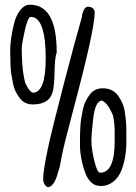

<svg xmlns="http://www.w3.org/2000/svg" viewBox="-20 -778 566 802"><path d="M459 -228Q459 -262.7 452.1 -295.4Q430.7 -347.2 406.2 -357.9Q377.4 -357.4 368.7 -278.3Q361.8 -218.3 361.8 -187.7Q361.8 -157.2 373.8 -106.9Q385.7 -56.6 398.4 -56.6Q459 -56.6 459 -188.5ZM108.4 -707.5Q96.2 -707.5 83.5 -650.4Q70.8 -593.3 70.8 -575.7Q70.8 -558.1 71.3 -544.7Q71.8 -531.2 73.2 -509.3Q74.7 -487.3 77.9 -467.8Q81.1 -448.2 85.9 -430.2Q101.6 -397 116.2 -390.6Q170.9 -390.6 170.9 -533.2Q170.9 -707.5 108.4 -707.5ZM320.8 -702.1 321.3 -701.7Q321.8 -717.3 328.9 -733.6Q335.9 -750 347.9 -750Q359.9 -750 367.7 -743.4Q375.5 -736.8 375.5 -726.1Q376 -656.2 287.1 -323.2Q246.1 -168.5 239.7 -133.8Q233.4 -99.1 229.5 -81.5Q224.6 -64 217.8 -42.5Q202.6 2.9 179.2 3.9Q160.2 -6.8 160.2 -31.2Q160.2 -55.7 172.4 -119.9Q184.6 -184.1 208 -276.4Q231.4 -368.7 248 -433.1Q296.9 -620.1 320.8 -702.1ZM452.6 -18.6Q429.2 -1 403.1 -1Q377 -1 362.1 -15.1Q347.2 -29.3 338.4 -49.8Q329.6 -71.3 323.7 -96.7Q314 -139.6 314 -168.9Q314 -198.2 314.2 -209.7Q314.5 -221.2 315.4 -243.7Q316.4 -266.1 319.1 -282.2Q321.8 -298.3 325.9 -319.1Q330.1 -339.8 337.4 -354.5Q344.7 -369.1 354.5 -382.3Q374 -409.2 409.2 -409.2Q451.7 -409.2 473.6 -377.9Q495.6 -346.2 500.5 -316.4Q507.8 -271.5 507.8 -233.4V-184.6Q507.8 -120.1 487.3 -66.4Q476.1 -37.1 452.6 -18.6ZM216.8 -556.6 216.3 -557.1Q209 -537.1 208 -480.5Q207 -424.8 201.2 -398.4Q188.5 -341.8 117.7 -341.8Q82 -341.8 62.5 -368.2Q40.5 -397.9 35.4 -424.3Q30.3 -450.7 27.6 -466.3Q24.9 -481.9 23.9 -504.4Q22.5 -538.1 22.5 -563.5Q22.5 -588.9 26.4 -617.4Q30.3 -646 38.6 -679.4Q46.9 -712.9 64.5 -735.6Q82 -758.3 105 -758.3Q216.8 -758.3 216.8 -560.1Z"/></svg>

Font: Amatic
Style: Bold
Weight: 700
Width: 3
Version: Version 2.000; ttfautohint (v0.92-dirty) -l 8 -r 50 -G 50 -x